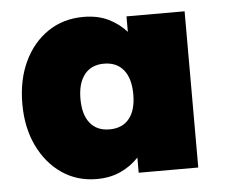

<svg xmlns="http://www.w3.org/2000/svg" viewBox="-45 -596 768 655"><g transform="rotate(-5 339.5 -268.5)"><path d="M261 9Q194 9 142 -26.5Q90 -62 60 -124.5Q30 -187 30 -268Q30 -350 59.5 -412.5Q89 -475 141.5 -510.5Q194 -546 263 -546Q312 -546 348 -528.5Q384 -511 410 -482V-535H609V0H405V-52Q379 -24 343 -7.5Q307 9 261 9ZM319 -156Q363 -156 386.5 -185Q410 -214 410 -268Q410 -322 386.5 -351.5Q363 -381 319 -381Q276 -381 252.5 -351.5Q229 -322 229 -268Q229 -214 252.5 -185Q276 -156 319 -156Z"/></g></svg>

Font: Lexend Black
Style: Regular
Weight: 900
Designer: Bonnie Shaver-Troup, Thomas Jockin
Foundry: Lexend
Version: Version 1.007; ttfautohint (v1.8.3)